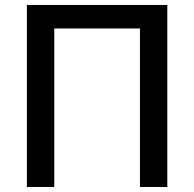

<svg xmlns="http://www.w3.org/2000/svg" viewBox="-20 -747 776 767"><path d="M648.4 -727.1V0H539.1V-633.3H196.8V0H87.4V-727.1Z"/></svg>

Font: Interop Med
Style: Regular
Weight: 500
Designer: Rasmus Andersson, Google, Jang Haemin
Foundry: jhaemin
Version: Version 1.007